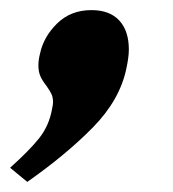

<svg xmlns="http://www.w3.org/2000/svg" viewBox="-53 -197 342 380"><path d="M-33 135Q5 101 24.5 76.5Q44 52 50 19Q52 9 52 6Q52 -4 49 -10.5Q46 -17 39 -27Q31 -37 27 -46Q23 -55 23 -68Q23 -78 26 -90Q33 -124 60 -150.5Q87 -177 128 -177Q164 -177 183 -156.5Q202 -136 202 -99Q202 -84 197 -61Q184 1 131 55Q78 109 1 163Z"/></svg>

Font: Taviraj Black
Style: Italic
Weight: 900
Italic angle: -12°
Designer: Katatrad Team
Foundry: CadsonDemak
Version: Version 1.001